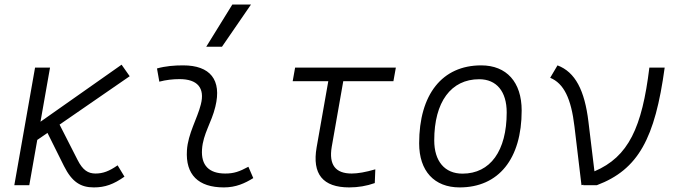

<svg xmlns="http://www.w3.org/2000/svg" viewBox="-20 -815 2970 845"><path d="M43 0H108.9L144 -199.2L189 -230L261.7 -84C296.9 -13.7 335.4 9.8 393.1 9.8C442.4 9.8 480 -3.9 527.8 -37.6L497.6 -87.4C460.4 -61.5 433.1 -51.3 400.4 -51.3C367.7 -51.3 344.2 -65.9 321.3 -111.3L242.2 -266.6L550.8 -479.5L515.1 -530.3L158.2 -279.3L200.2 -517.6H134.3Z M1073.2 -81.1C1033.2 -59.6 1009.3 -51.3 971.2 -51.3C899.9 -51.3 864.3 -87.4 869.1 -157.7C873.5 -225.6 911.1 -275.4 927.7 -345.2C957 -463.9 904.8 -527.3 786.1 -527.3C747.6 -527.3 709 -524.4 670.9 -513.7L681.2 -455.6C710.9 -463.4 740.7 -466.8 770.5 -466.8C848.6 -466.8 882.8 -428.2 863.8 -355C848.6 -293.9 807.1 -226.1 802.7 -153.3C795.9 -46.4 852.5 9.8 965.3 9.8C1018.6 9.8 1057.6 -8.3 1094.7 -31.2ZM887.7 -609.4H957L1084.5 -794.9H1002.4Z M1517.1 9.8C1556.2 9.8 1593.8 3.4 1629.4 -9.3L1631.8 -69.8C1588.9 -57.1 1554.2 -51.3 1527.8 -51.3C1456.1 -51.3 1426.8 -89.8 1439.9 -168.5L1490.7 -457.5H1711.4L1722.2 -517.6H1278.8L1268.1 -457.5H1424.8L1373.5 -166.5C1353 -48.8 1400.9 9.8 1517.1 9.8Z M2002.9 9.8C2174.3 9.8 2275.9 -115.7 2275.9 -328.6C2275.9 -453.6 2209.5 -527.3 2097.7 -527.3C1926.3 -527.3 1824.7 -399.9 1824.7 -184.1C1824.7 -62.5 1891.1 9.8 2002.9 9.8ZM2015.6 -50.8C1937 -50.8 1891.1 -105.5 1891.1 -197.3C1891.1 -366.2 1964.8 -466.3 2088.9 -466.3C2165.5 -466.3 2210 -412.1 2210 -320.3C2210 -150.9 2137.7 -50.8 2015.6 -50.8Z M2539.1 0 2548.3 -2 2546.9 0H2606.9C2789.6 -68.8 2862.8 -206.5 2905.3 -517.6H2837.9C2805.7 -253.4 2746.1 -125 2596.2 -61L2569.8 -278.8C2553.2 -417.5 2511.7 -498 2433.6 -527.3L2401.4 -472.7C2461.4 -447.8 2493.7 -381.8 2508.3 -257.8Z"/></svg>

Font: Cascadia Code NF Light
Style: Italic
Weight: 300
Italic angle: -10°
Monospace: yes
Designer: Aaron Bell
Foundry: Saja Typeworks
Version: Version 2404.023